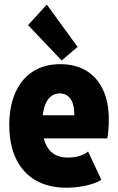

<svg xmlns="http://www.w3.org/2000/svg" viewBox="-20 -832 528 859"><path d="M277.3 7.8Q196.3 7.8 139.2 -25.4Q82 -58.6 51.8 -121.3Q21.5 -184.1 21.5 -272.5Q21.5 -355.5 48.3 -416.7Q75.2 -478 126.2 -511.5Q177.2 -544.9 250 -544.9Q317.9 -544.9 366.5 -515.4Q415 -485.8 440.9 -430.4Q466.8 -375 466.8 -297.9Q466.8 -272.9 464.8 -249.3Q462.9 -225.6 460 -212.9H158.2V-316.4H312.5Q312.5 -367.2 294.9 -390.6Q277.3 -414.1 247.1 -414.1Q220.7 -414.1 203.4 -397Q186 -379.9 177.5 -349.1Q168.9 -318.4 168.9 -277.3Q168.9 -228.5 181.4 -195.1Q193.8 -161.6 219.2 -144.3Q244.6 -127 284.2 -127Q313.5 -127 338.6 -135.3Q363.8 -143.6 374 -154.3L433.6 -27.3Q407.2 -11.2 364.7 -1.7Q322.3 7.8 277.3 7.8ZM255.9 -561.5 105.5 -719.7 189.5 -811.5 327.1 -622.1Z"/></svg>

Font: Reddit Sans Condensed Black
Style: Regular
Weight: 900
Designer: Stephen Hutchings
Foundry: Reddit
Version: Version 1.014